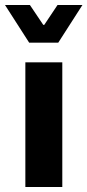

<svg xmlns="http://www.w3.org/2000/svg" viewBox="-36 -744 348 764"><path d="M64.9 -496.1H211.9V0H64.9ZM-16.1 -724.1H83L136.2 -645H140.1L192.9 -724.1H292L195.8 -574.2H80.1Z"/></svg>

Font: SourceSansPro-Bold
Style: Bold
Weight: 700
Designer: Paul D. Hunt
Foundry: Adobe Systems Incorporated
Version: Version 1.050;PS Version 1.000;hotconv 1.0.70;makeotf.lib2.5